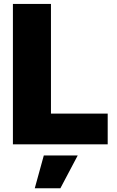

<svg xmlns="http://www.w3.org/2000/svg" viewBox="-20 -748 605 995"><path d="M46.9 0V-727.5H244.1V-159.2H538.1V0ZM160.2 227.5 207 57.6H382.8L293 227.5Z"/></svg>

Font: Inter Black
Style: Regular
Weight: 900
Designer: Rasmus Andersson
Foundry: rsms
Version: Version 4.000;git-a52131595